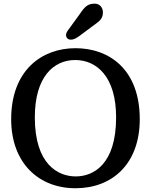

<svg xmlns="http://www.w3.org/2000/svg" viewBox="-20 -1001 811 1031"><path d="M40 -360.8C40 -127 186.5 9.8 385.3 9.8C584 9.8 730.5 -122.1 730.5 -360.8C730.5 -627.9 566.9 -742.2 385.3 -742.2C203.6 -742.2 40 -623 40 -360.8ZM386.7 -53.7C293 -53.7 167 -116.7 167 -371.1C167 -587.9 267.6 -678.7 383.8 -678.7C500 -678.7 603.5 -587.9 603.5 -371.1C603.5 -116.7 480.5 -53.7 386.7 -53.7ZM359.4 -788.1C373.5 -788.1 384.8 -792 406.7 -808.1L504.4 -880.9C527.3 -897.9 532.7 -916.5 532.7 -934.1C532.7 -959 517.1 -981.4 487.8 -981.4C443.4 -981.4 429.7 -955.1 403.3 -918.5L343.3 -835.9C338.9 -830.1 334.5 -819.3 334.5 -813.5C334.5 -799.3 344.2 -788.1 359.4 -788.1Z"/></svg>

Font: Arbutus Slab
Style: Regular
Weight: 400
Designer: Karolina Lach
Foundry: Karolina Lach
Version: Version 1.001